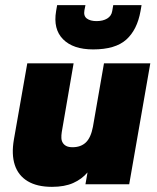

<svg xmlns="http://www.w3.org/2000/svg" viewBox="-20 -716 610 746"><path d="M182 10Q124 10 87.5 -12Q51 -34 37.5 -75Q24 -116 34 -174L86 -470H266L220 -203Q218 -190 218.5 -179.5Q219 -169 224 -161Q229 -153 238 -148.5Q247 -144 262 -144Q294 -144 313.5 -162.5Q333 -181 341 -223L384 -470H564L482 0H312L320 -46Q298 -20 264.5 -5Q231 10 182 10ZM342 -524Q264 -524 225 -563.5Q186 -603 198 -673L202 -696H312L308 -676Q304 -654 317.5 -644Q331 -634 355 -634Q380 -634 396.5 -644Q413 -654 416 -673L420 -696H530L526 -673Q513 -600 470.5 -562Q428 -524 342 -524Z"/></svg>

Font: Gantari Black
Style: Italic
Weight: 900
Italic angle: -10°
Version: Version 1.000